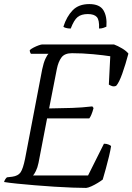

<svg xmlns="http://www.w3.org/2000/svg" viewBox="-27 -922 650 942"><path d="M396 0Q370 0 329 -1.5Q288 -3 240 -6Q192 -9 144.5 -13Q97 -17 57 -21Q17 -25 -7 -29Q-3 -43 7 -52L33 -55Q62 -59 74 -76.5Q86 -94 96 -143L180 -582Q187 -615 196 -634Q205 -653 211 -658H125Q123 -660 121 -665Q119 -670 119 -676Q125 -682 137.5 -688.5Q150 -695 162.5 -699.5Q175 -704 181 -704H532Q551 -697 572 -684.5Q593 -672 603 -659Q589 -606 573 -561Q557 -516 543 -501Q532 -496 521.5 -500Q511 -504 507 -507L514 -646Q483 -651 430 -656Q377 -661 326 -661Q290 -661 274.5 -640Q259 -619 252 -584L214 -390Q280 -391 327 -392.5Q374 -394 426 -400L432 -392Q427 -373 421.5 -360Q416 -347 411 -341H204L162 -123Q157 -99 149 -83Q141 -67 135 -61H405L483 -217Q496 -217 506.5 -212.5Q517 -208 518 -205Q515 -185 508 -155.5Q501 -126 492.5 -95.5Q484 -65 477 -41Q468 -34 452.5 -24.5Q437 -15 421.5 -8Q406 -1 396 0ZM320 -782Q306 -782 296 -785Q286 -788 284 -791Q300 -841 329.5 -871.5Q359 -902 411 -902Q462 -902 480.5 -871.5Q499 -841 495 -791Q489 -788 479.5 -785Q470 -782 459 -782Q461 -824 448 -838.5Q435 -853 404 -853Q372 -853 354 -838.5Q336 -824 320 -782Z"/></svg>

Font: Texturina 72pt 72pt Light
Style: Italic
Weight: 300
Italic angle: -11°
Designer: Guillermo Torres Carreño
Foundry: Omnibus-Type
Version: Version 1.002; ttfautohint (v1.8.3)